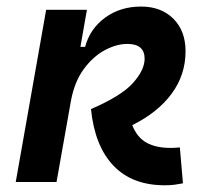

<svg xmlns="http://www.w3.org/2000/svg" viewBox="-20 -547 626 577"><path d="M475.1 9.8Q377 9.8 320.8 -49.3Q264.6 -108.4 253.4 -219.2Q345.2 -258.8 379.9 -297.9Q414.6 -336.9 414.6 -370.6Q414.6 -415 362.8 -415Q330.1 -415 294.9 -396.2Q259.8 -377.4 231.9 -339.6Q204.1 -301.8 193.4 -245.1L149.9 0H27.3L118.7 -517.6H241.2L221.7 -406.2H235.8Q250.5 -460.9 296.1 -494.1Q341.8 -527.3 403.8 -527.3Q464.4 -527.3 501 -490.7Q537.6 -454.1 537.6 -393.1Q537.6 -321.8 495.6 -265.1Q453.6 -208.5 377.4 -170.9Q392.1 -133.8 420.4 -118.2Q448.7 -102.5 492.7 -102.5Q502.4 -102.5 508.3 -103Q514.2 -103.5 520.5 -104L529.8 3.9Q517.6 6.3 504.9 8.1Q492.2 9.8 475.1 9.8Z"/></svg>

Font: Cascadia Code PL SemiBold
Style: Italic
Weight: 600
Italic angle: -10°
Monospace: yes
Designer: Aaron Bell
Foundry: Saja Typeworks
Version: Version 2404.023; ttfautohint (v1.8.4)